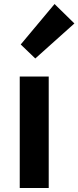

<svg xmlns="http://www.w3.org/2000/svg" viewBox="-20 -944 394 964"><path d="M79.1 0V-559.6H224.6V0ZM157.2 -650.4 84 -720.7 253.9 -923.8 353.5 -826.2Z"/></svg>

Font: Nasu
Style: Bold
Weight: 700
Designer: Ryoko NISHIZUKA (kana &amp; ideographs); Paul D. Hunt (Latin, Greek &amp; Cyrillic); Wenlong ZHANG (bopomofo); Sandoll C
Version: Version 2014.1215